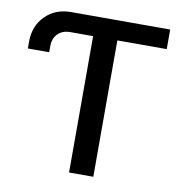

<svg xmlns="http://www.w3.org/2000/svg" viewBox="-79 -776 813 850"><g transform="rotate(10 327.5 -350.5)"><path d="M618 -701V-613H396V0H287V-613H184Q150 -613 129 -592.5Q108 -572 108 -537V-509H12V-540Q12 -610 57 -655.5Q102 -701 173 -701Z"/></g></svg>

Font: LT Superior Semi-bold
Style: Regular
Weight: 600
Designer: Daniel Lyons
Foundry: LyonsType
Version: Version 1.0